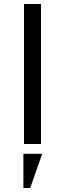

<svg xmlns="http://www.w3.org/2000/svg" viewBox="-20 -720 325 960"><path d="M185 -700V0H100V-700ZM191 49 131 220H97V49Z"/></svg>

Font: Tenor Sans
Style: Regular
Weight: 400
Designer: Denis Masharov
Foundry: Denis Masharov
Version: Version 1.1